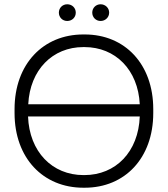

<svg xmlns="http://www.w3.org/2000/svg" viewBox="-20 -869 785 897"><path d="M294 -771C317 -771 334 -788 334 -810C334 -832 317 -849 294 -849C272 -849 255 -832 255 -810C255 -788 272 -771 294 -771ZM450 -771C472 -771 490 -788 490 -810C490 -832 472 -849 450 -849C428 -849 411 -832 411 -810C411 -788 428 -771 450 -771ZM48 -341C48 -130 182 8 369 8H376C563 8 696 -130 696 -341V-359C696 -570 563 -708 376 -708H369C182 -708 48 -570 48 -359ZM112 -382C120 -543 226 -649 369 -649H375C519 -649 625 -543 633 -382ZM633 -325C627 -160 521 -51 374 -51H370C224 -51 117 -160 111 -325Z"/></svg>

Font: Fixel Text Light
Style: Regular
Weight: 300
Width: 4
Designer: AlfaBravo + MacPaw
Foundry: Kyrylo Tkachov, Marchela Mozhyna, Serhii Makarenko, Maria Weinstein, Zakhar Kryvoshyya
Version: Version 1.211